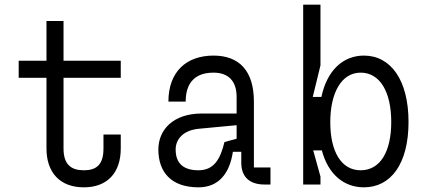

<svg xmlns="http://www.w3.org/2000/svg" viewBox="-20 -790 1840 822"><path d="M423 -214V-154C423 -84 392 -61 339 -61C285 -61 252 -85 252 -154V-457H497V-530H252V-700H179V-530H60V-457H179V-154C179 -52 236 12 339 12C441 12 497 -52 497 -154V-214Z M1138 -73H1067V-355C1067 -486 1005 -552 894 -552C779 -552 701 -484 701 -355H775C775 -418 800 -479 894 -479C958 -479 993 -443 993 -375V-304H844C721 -304 658 -234 658 -150C658 -57 709 12 830 12C915 12 963 -46 977 -140H1013V-93C1013 -39 1042 0 1113 0H1138ZM830 -61C767 -61 732 -89 732 -150C732 -192 762 -233 834 -239L993 -254V-196L941 -182C924 -112 898 -61 830 -61Z M1278 -770V0H1352V-34L1321 -146H1358C1385 -44 1452 12 1538 12C1653 12 1729 -88 1729 -268C1729 -447 1653 -552 1538 -552C1448 -552 1380 -488 1356 -375H1319L1352 -510V-770ZM1524 -61C1441 -61 1394 -141 1394 -267C1394 -391 1441 -479 1524 -479C1607 -479 1655 -396 1655 -268C1655 -139 1607 -61 1524 -61Z"/></svg>

Font: Fliege Mono Light
Style: Regular
Weight: 300
Version: Version 0.020;Glyphs 3.3 (3306)